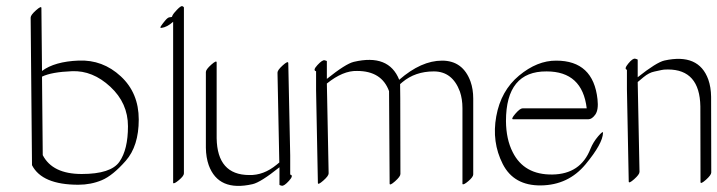

<svg xmlns="http://www.w3.org/2000/svg" viewBox="-20 -575 2343 627"><path d="M117.2 -324.7 119.6 -68.4Q151.4 -6.8 246.8 -6.8Q342.3 -6.8 370.1 -46.9Q397.9 -86.9 397.9 -162.6Q397.9 -238.3 340.3 -291.7Q282.7 -345.2 215.3 -342.5Q147.9 -339.8 117.2 -324.7ZM117.2 -343.3Q158.2 -374 236.8 -377.2Q315.4 -380.4 374.3 -325.9Q433.1 -271.5 433.1 -184.8Q433.1 -98.1 390.6 -49.8Q348.1 -1.5 312.5 13.4Q276.9 28.3 235.8 28.3Q117.2 28.3 84.5 -35.6Q84.5 -36.1 84.5 -36.6L80.1 -517.6Q80.1 -525.9 97.7 -541.5Q115.2 -557.1 115.2 -548.8Z M580.6 -8.8Q580.6 -0.5 564.2 13.2Q547.9 26.9 545.4 22.5V-503.9Q525.9 -486.3 507.3 -483.9Q501 -482.9 505.9 -490.2Q510.7 -497.6 519.3 -507.8Q527.8 -518.1 533.7 -518.6Q539.6 -519 541.5 -520Q542.5 -522 543.9 -525.9Q545.4 -529.8 558.3 -543.5Q571.3 -557.1 575.9 -554.7Q580.6 -552.2 580.6 -550.8Z M927.7 -67.4V-4.9Q939.9 -2.4 923.8 15.4Q907.7 33.2 900.1 31.5Q892.6 29.8 892.6 28.3V-28.8Q831.1 20.5 804.7 26.4Q693.4 51.8 661.6 -35.6Q652.8 -60.5 652.3 -92.3V-339.8Q652.3 -348.1 669.9 -363.8Q687.5 -379.4 687.5 -371.1V-123.5Q689.5 -3.9 793.5 -3.4Q840.8 -2 883.3 -37.1Q888.2 -41 892.1 -44.4Q889.2 -191.4 886.2 -337.9Q886.2 -346.2 903.6 -361.8Q920.9 -377.4 921.4 -369.1Z M1146 -343.3Q1100.1 -344.7 1047.4 -302.2L1053.2 -8.8Q1053.2 -0.5 1035.6 14.9Q1018.1 30.3 1018.1 22.5L1012.2 -279.3V-342.3Q1000.5 -345.2 1016.6 -362.5Q1032.7 -379.9 1040 -378.2Q1047.4 -376.5 1047.4 -375V-317.4Q1108.9 -366.7 1135.3 -373Q1249.5 -399.9 1283.7 -314.5Q1355.5 -377 1423.6 -377Q1491.7 -377 1516.6 -308.6Q1525.4 -283.7 1525.4 -252.9V-5.4Q1525.4 2.9 1509.3 16.6Q1493.2 30.3 1490.2 25.9V-221.7Q1490.2 -251.5 1481.9 -275.9Q1457.5 -341.8 1396.7 -341.8Q1335.9 -341.8 1293.9 -306.6Q1290 -303.2 1286.6 -300.3Q1287.1 -286.6 1287.1 -254.4L1287.6 -6.8Q1287.6 1.5 1270 17.1Q1252.4 32.7 1252.4 24.4L1250.5 -277.3Q1226.6 -343.3 1146 -343.3Z M1654.3 -78.1Q1691.4 -3.9 1783.7 -5.1Q1876 -6.3 1908.2 -88.9Q1917 -110.8 1933.3 -129.9Q1949.7 -148.9 1949.2 -141.1Q1948.2 -106 1892.1 -38.3Q1835.9 29.3 1746.8 30.5Q1657.7 31.7 1621.6 -39.8Q1585.4 -111.3 1600.6 -195.1Q1615.7 -278.8 1675 -328.1Q1734.4 -377.4 1796.4 -377Q1917.5 -377 1931.2 -251Q1935.1 -216.3 1924.1 -200.9Q1913.1 -185.5 1901.4 -185.5H1655.8Q1647.5 -185.5 1662.8 -203.4Q1678.2 -221.2 1686.5 -221.2H1896Q1881.8 -341.8 1765.1 -341.8Q1632.3 -342.8 1632.3 -179.7Q1632.8 -120.1 1654.3 -78.1Z M2027.3 -284.2V-347.2Q2017.1 -349.6 2031.7 -367.4Q2046.4 -385.3 2054.4 -383.3Q2062.5 -381.3 2062.5 -379.9V-322.8Q2124 -371.6 2149.9 -377.4Q2261.7 -401.9 2293 -315.4Q2301.8 -290.5 2302.2 -258.8L2302.7 -11.7Q2302.7 -3.4 2285.2 12.2Q2267.6 27.8 2267.6 19.5L2267.1 -227.5Q2265.1 -348.1 2161.1 -348.1Q2146.5 -348.1 2140.4 -346.4Q2134.3 -344.7 2116.9 -341.3Q2099.6 -337.9 2081.5 -323Q2063.5 -308.1 2062.5 -307.1L2068.4 -13.7Q2068.4 -5.4 2050.8 10.3Q2033.2 25.9 2033.2 17.6Z"/></svg>

Font: ML-NILA02
Style: Regular
Weight: 400
Version: Version ML-NILA02 1.0